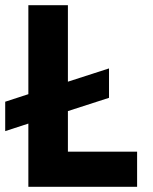

<svg xmlns="http://www.w3.org/2000/svg" viewBox="-27 -718 587 738"><path d="M500 0H82V-243L-7 -214V-327L82 -356V-698H234V-404L392 -455V-342L234 -291V-135H500Z"/></svg>

Font: IBM Plex Sans Thai
Style: Bold
Weight: 700
Designer: Mike Abbink, Paul van der Laan, Pieter van Rosmalen, Ben Mitchell, Mark Frömberg
Foundry: Bold Monday
Version: Version 1.2